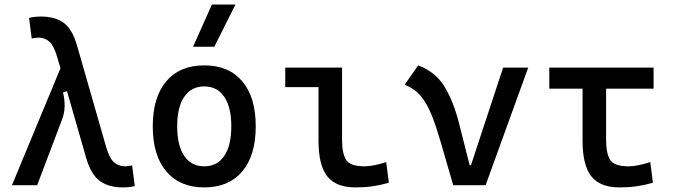

<svg xmlns="http://www.w3.org/2000/svg" viewBox="-20 -815 2970 845"><path d="M521.5 9.8Q458 9.8 418.9 -18.8Q379.9 -47.4 358.4 -122.6L274.9 -413.6L257.3 -408.2Q265.1 -376 264.4 -346.2Q263.7 -316.4 252.9 -288.6L143.6 0H32.7L246.1 -514.6L231 -566.4Q217.3 -612.8 197.8 -631.1Q178.2 -649.4 149.9 -649.4Q136.7 -649.4 119.6 -645.5L107.9 -736.3Q132.8 -742.2 159.7 -742.2Q222.2 -742.2 260 -714.8Q297.9 -687.5 318.8 -615.2L447.8 -166Q460.9 -119.6 481.2 -101.3Q501.5 -83 531.2 -83Q544.4 -83 561.5 -86.9L573.2 3.9Q548.3 9.8 521.5 9.8Z M878.9 9.8Q771.5 9.8 711.9 -60.5Q652.3 -130.9 652.3 -258.8Q652.3 -387.2 711.9 -457.3Q771.5 -527.3 878.9 -527.3Q986.8 -527.3 1046.1 -457.3Q1105.5 -387.2 1105.5 -258.8Q1105.5 -130.9 1046.1 -60.5Q986.8 9.8 878.9 9.8ZM878.9 -83Q936 -83 967 -128.9Q998 -174.8 998 -258.8Q998 -343.3 967 -388.9Q936 -434.6 878.9 -434.6Q821.8 -434.6 790.8 -388.9Q759.8 -343.3 759.8 -258.8Q759.8 -174.8 790.8 -128.9Q821.8 -83 878.9 -83ZM829.6 -609.4 912.6 -794.9H1016.1L923.3 -609.4Z M1544.9 9.8Q1458.5 9.8 1420.2 -39.1Q1381.8 -87.9 1381.8 -195.3V-431.6H1235.4V-517.6H1485.4V-200.2Q1485.4 -138.7 1503.7 -110.8Q1522 -83 1584 -83Q1622.1 -83 1679.7 -101.6L1691.4 -10.7Q1653.8 0 1619.1 4.9Q1584.5 9.8 1544.9 9.8Z M1974.6 0 1919.4 -190.4Q1900.4 -255.9 1880.6 -306.4Q1860.8 -356.9 1832.8 -391.1Q1804.7 -425.3 1760.7 -441.9L1820.3 -527.3Q1895.5 -499.5 1935.3 -435.3Q1975.1 -371.1 2000 -273.4L2046.9 -87.9H2052.7L2194.3 -517.6H2304.7L2117.2 0Z M2707 9.8Q2620.6 9.8 2582.3 -39.1Q2543.9 -87.9 2543.9 -195.3V-424.8H2397.5V-517.6H2856.4V-424.8H2647.5V-200.2Q2647.5 -138.7 2665.8 -110.8Q2684.1 -83 2746.1 -83Q2784.2 -83 2841.8 -101.6L2853.5 -10.7Q2815.9 0 2781.2 4.9Q2746.6 9.8 2707 9.8Z"/></svg>

Font: CaskaydiaMono NF
Style: Regular
Weight: 400
Designer: Aaron Bell
Foundry: Saja Typeworks
Version: Version 2111.001; ttfautohint (v1.8.4);Nerd Fonts 3.1.1